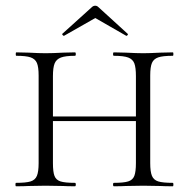

<svg xmlns="http://www.w3.org/2000/svg" viewBox="-20 -651 660 671"><path d="M378 -456Q375 -456 375 -462Q375 -468 378 -468L420 -467Q458 -465 481 -465Q502 -465 540 -467L584 -468Q586 -468 586 -462Q586 -456 584 -456Q549 -456 533 -450.5Q517 -445 511 -431Q505 -417 505 -387V-81Q505 -51 511 -36.5Q517 -22 533 -17Q549 -12 584 -12Q586 -12 586 -6Q586 0 584 0Q556 0 540 -1L481 -2L420 -1Q405 0 378 0Q375 0 375 -6Q375 -12 378 -12Q412 -12 428 -17Q444 -22 449.5 -36.5Q455 -51 455 -81V-385Q455 -415 449.5 -429.5Q444 -444 428 -450Q412 -456 378 -456ZM137 -244H476V-228H137ZM37 -456Q35 -456 35 -462Q35 -468 37 -468L81 -467Q117 -465 139 -465Q164 -465 200 -467L242 -468Q245 -468 245 -462Q245 -456 242 -456Q209 -456 193 -450Q177 -444 171 -429.5Q165 -415 165 -385V-81Q165 -50 170.5 -36Q176 -22 191.5 -17Q207 -12 242 -12Q245 -12 245 -6Q245 0 242 0Q215 0 200 -1L139 -2L80 -1Q64 0 36 0Q34 0 34 -6Q34 -12 36 -12Q71 -12 87 -17Q103 -22 109 -36.5Q115 -51 115 -81V-387Q115 -417 109 -431Q103 -445 87 -450.5Q71 -456 37 -456ZM313 -631Q319 -631 324 -626L426 -533Q427 -533 427 -531Q427 -529 424.5 -527Q422 -525 421 -526L313 -588L204 -526Q202 -525 199 -528.5Q196 -532 198 -533L301 -626Q306 -631 313 -631Z"/></svg>

Font: Cormorant SC Light
Style: Regular
Weight: 300
Designer: Christian Thalmann (Catharsis Fonts)
Foundry: Catharsis Fonts
Version: Version 4.000